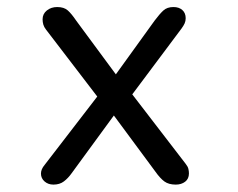

<svg xmlns="http://www.w3.org/2000/svg" viewBox="-20 -502 659 532"><path d="M460.5 -482.5Q476 -482.5 485.2 -474.2Q494.5 -466 494.5 -451.5Q494.5 -443.5 491.5 -437Q488.5 -430.5 483 -423L346.5 -240.5L494.5 -48Q500.5 -40.5 502 -34Q503.5 -27.5 503.5 -21.5Q503.5 -6.5 493 1.5Q482.5 9.5 467 9.5Q447.5 9.5 435.5 0.8Q423.5 -8 410.5 -26.5L295.5 -182L178.5 -22Q169 -8.5 157.2 0.5Q145.5 9.5 128 9.5Q113.5 9.5 103.5 0.8Q93.5 -8 93.5 -21Q93.5 -27 96 -33Q98.5 -39 104 -45.5L249.5 -234.5L107.5 -420Q102 -427 100 -434Q98 -441 98 -448.5Q98 -463.5 109.8 -473Q121.5 -482.5 138.5 -482.5Q157.5 -482.5 168 -473Q178.5 -463.5 191 -445L301 -296L408.5 -445Q422 -463 432.5 -472.8Q443 -482.5 460.5 -482.5Z"/></svg>

Font: Sono ExtraLight Monospace
Style: Regular
Weight: 400
Version: Version 2.112